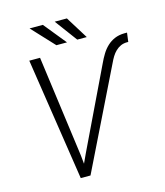

<svg xmlns="http://www.w3.org/2000/svg" viewBox="-128 -981 923 1077"><g transform="rotate(-15 334.0 -442.5)"><path d="M239.7 -122.1 244.6 -73.2 269 -126 491.2 -588.9Q503.4 -615.7 518.1 -639.6Q532.7 -663.6 552 -681.6Q571.3 -699.7 595.9 -710.2Q620.6 -720.7 652.3 -721.2H668L661.1 -668.5L655.8 -668.9Q633.8 -668.9 617.2 -661.4Q600.6 -653.8 587.4 -641.1Q574.2 -628.4 564.2 -612.1Q554.2 -595.7 545.9 -577.6L262.7 0H206.1L97.7 -710.9H160.2ZM328.6 -755.4H267.1L146 -885.3H223.1ZM443.4 -755.4H388.2L292 -885.3H362.8Z"/></g></svg>

Font: Roboto Mono Light
Style: Italic
Weight: 300
Designer: Google
Version: Version 2.000985; 2015; ttfautohint (v1.3)